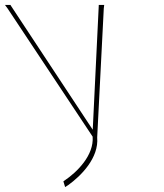

<svg xmlns="http://www.w3.org/2000/svg" viewBox="-168 -573 665 777"><path d="M231.5 -547 231.7 -553H253.7L252 -539L225.3 -17C232.8 66 159.7 139 108.1 176L95.5 184L88.5 161L92.6 158C144.4 123.3 212.7 55.2 206.9 -20L-137.5 -539L-147.8 -553H-125.8L-122 -547L207.3 -48Z"/></svg>

Font: Nordica Plus
Style: NordicaClassicUltLtCondOpObl
Weight: 300
Version: Version 1.01